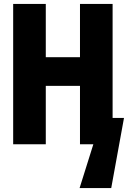

<svg xmlns="http://www.w3.org/2000/svg" viewBox="-20 -734 651 977"><path d="M385 223 455 0H416L444 -134H611L546 223ZM47 0V-714H213V-443H387V-714H553V0H387V-297H213V0Z"/></svg>

Font: Noto Sans Mono Extra
Style: Regular
Weight: 800
Designer: Monotype Design Team
Foundry: Monotype Imaging Inc.
Version: Version 1.900